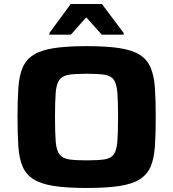

<svg xmlns="http://www.w3.org/2000/svg" viewBox="-20 -925 860 953"><path d="M410 8Q311 8 247 -2Q183 -12 146 -35.5Q109 -59 92 -99Q75 -139 71 -199.5Q67 -260 67 -344Q67 -427 71 -487.5Q75 -548 92 -588.5Q109 -629 146 -652.5Q183 -676 247 -686Q311 -696 410 -696Q510 -696 574 -686Q638 -676 674.5 -652.5Q711 -629 728 -588.5Q745 -548 749 -487.5Q753 -427 753 -344Q753 -260 749 -199.5Q745 -139 728 -99Q711 -59 674.5 -35.5Q638 -12 574 -2Q510 8 410 8ZM410 -129Q467 -129 499 -134Q531 -139 545 -159Q559 -179 562.5 -222.5Q566 -266 566 -344Q566 -421 562.5 -465Q559 -509 545 -529Q531 -549 499 -554Q467 -559 410 -559Q354 -559 322 -554Q290 -549 275 -529Q260 -509 256.5 -465Q253 -421 253 -344Q253 -266 256.5 -222.5Q260 -179 275 -159Q290 -139 322 -134Q354 -129 410 -129ZM225 -753V-761L331 -905H486L594 -761V-753H485L408 -839L332 -753Z"/></svg>

Font: Saira Expanded
Style: Bold
Weight: 700
Width: 7
Designer: Hector Gatti with collaboration of the Omnibus-Type team
Foundry: Omnibus-Type
Version: Version 1.100; ttfautohint (v1.8.3)